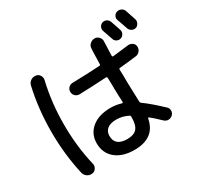

<svg xmlns="http://www.w3.org/2000/svg" viewBox="-183 -1063 1366 1325"><g transform="rotate(-30 500.0 -400.0)"><path d="M775.4 -828.1Q792 -833 807.6 -825.7Q823.2 -818.4 829.1 -800.8Q834 -788.1 842.8 -761.2Q851.6 -734.4 856.4 -720.7Q861.3 -705.1 853 -689.5Q844.7 -673.8 828.1 -668.9Q812.5 -664.1 796.9 -671.9Q781.2 -679.7 776.4 -697.3Q773.4 -706.1 749 -776.4Q744.1 -792 752 -807.6Q759.8 -823.2 775.4 -828.1ZM955.1 -815.4Q960 -802.7 982.4 -733.4Q987.3 -716.8 978.5 -700.2Q969.7 -683.6 954.1 -679.7Q937.5 -674.8 921.9 -684.1Q906.2 -693.4 901.4 -710Q896.5 -723.6 887.2 -751Q877.9 -778.3 873 -791Q867.2 -806.6 875 -822.3Q882.8 -837.9 899.9 -842.8Q917 -847.7 933.1 -839.8Q949.2 -832 955.1 -815.4ZM424.8 -125Q424.8 -44.9 522.5 -44.9Q575.2 -44.9 598.6 -71.8Q622.1 -98.6 622.1 -160.2V-165Q622.1 -173.8 616.2 -176.8Q570.3 -200.2 522 -200.2Q473.6 -200.2 449.2 -180.2Q424.8 -160.2 424.8 -125ZM528.3 44.9Q433.6 44.9 378.4 -1Q323.2 -46.9 323.2 -125Q323.2 -199.2 378.4 -244.6Q433.6 -290 528.3 -290Q570.3 -290 612.3 -277.3Q621.1 -275.4 621.1 -283.2Q620.1 -299.8 618.7 -333.5Q617.2 -367.2 617.2 -383.3Q617.2 -399.4 616.7 -431.2Q616.2 -462.9 615.2 -478.5Q615.2 -486.3 606.4 -487.3Q496.1 -480.5 389.6 -477.5Q370.1 -477.5 356.4 -491.2Q342.8 -504.9 342.8 -524.4Q342.8 -543.9 356.4 -557.1Q370.1 -570.3 388.7 -570.3Q497.1 -572.3 606.4 -579.1Q615.2 -579.1 615.2 -587.9Q617.2 -689.5 619.1 -710.9Q620.1 -732.4 636.2 -746.1Q652.3 -759.8 672.9 -759.8Q692.4 -759.8 706.5 -744.1Q720.7 -728.5 718.8 -709Q716.8 -671.9 714.8 -597.7Q714.8 -588.9 722.7 -588.9Q727.5 -588.9 849.6 -603.5Q868.2 -605.5 883.8 -594.2Q899.4 -583 900.4 -564.5Q902.3 -544.9 889.2 -528.8Q876 -512.7 857.4 -510.7Q790 -502 723.6 -496.1Q714.8 -496.1 714.8 -487.3Q715.8 -469.7 716.3 -433.6Q716.8 -397.5 716.8 -378.9Q720.7 -282.2 721.7 -227.5Q721.7 -219.7 728.5 -214.8Q786.1 -173.8 868.2 -95.7Q881.8 -83 881.3 -64Q880.9 -44.9 866.7 -31.7Q852.5 -18.6 833.5 -18.6Q814.5 -18.6 799.8 -33.2Q755.9 -76.2 724.6 -100.6Q722.7 -102.5 720.2 -101.1Q717.8 -99.6 716.8 -96.7Q690.4 44.9 528.3 44.9ZM192.4 40Q169.9 43 152.3 30.3Q134.8 17.6 129.9 -2.9Q91.8 -169.9 91.8 -350.1Q91.8 -530.3 129.9 -697.3Q134.8 -718.8 152.3 -731Q169.9 -743.2 192.4 -740.2Q211.9 -738.3 223.1 -721.2Q234.4 -704.1 230.5 -684.6Q192.4 -525.4 192.4 -349.6Q192.4 -173.8 230.5 -14.6Q234.4 3.9 223.1 21Q211.9 38.1 192.4 40Z"/></g></svg>

Font: Rounded Mgen+ 2p medium
Style: Regular
Weight: 500
Designer: [Source Han Sans]
Ryoko NISHIZUKA  (kana & ideographs); Paul D. Hunt (Latin, Greek & Cyrillic); Wenlong ZHANG  (bopomofo
Version: Version 1.059.20150602